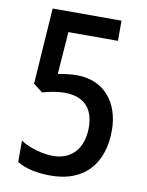

<svg xmlns="http://www.w3.org/2000/svg" viewBox="-82 -773 645 843"><g transform="rotate(10 240.0 -352.0)"><path d="M241 -444C211 -444 183 -440 156 -435L170 -624H391V-714H84L61 -375L102 -343C132 -352 169 -359 200 -359C286 -359 331 -313 331 -226C331 -138 284 -77 198 -77C149 -77 94 -93 52 -119V-24C90 -1 141 10 203 10C352 10 433 -84 433 -231C433 -360 358 -444 241 -444Z"/></g></svg>

Font: Noto Sans Arabic Cond Med
Style: Regular
Weight: 500
Width: 3
Designer: Monotype Design Team, Nadine Chahine, Nizar Qandah and Khaled Hosny
Foundry: Monotype Imaging Inc.
Version: Version 2.012